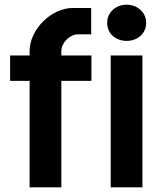

<svg xmlns="http://www.w3.org/2000/svg" viewBox="-20 -797 688 817"><path d="M289 -763H368V-651H312C277 -651 241 -615 241 -580V-561H369V-453H241V0H106V-453H23V-561H106V-580C106 -671 198 -763 289 -763ZM436 -700C436 -653 473 -623 519 -623C564 -623 602 -653 602 -700C602 -745 564 -777 519 -777C473 -777 436 -745 436 -700ZM451 0H586V-561H451Z"/></svg>

Font: Swile Sans
Style: Bold
Weight: 700
Designer: Lord
Foundry: Lord
Version: Version 1.477;FEAKit 1.0